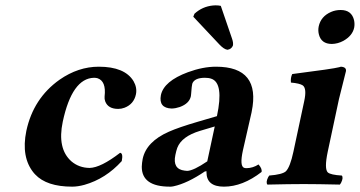

<svg xmlns="http://www.w3.org/2000/svg" viewBox="-20 -696 1360 726"><path d="M440.4 -86.9Q379.9 -20 299.3 2.9Q273.9 9.8 252.9 9.8Q156.2 9.8 112.8 -36.6Q109.9 -39.6 107.9 -42Q59.1 -101.1 79.6 -201.2Q106 -324.2 205.1 -394.5Q275.9 -443.8 353.5 -443.8Q451.7 -443.8 484.9 -389.2Q499 -364.7 494.1 -339.8Q486.3 -302.2 450.7 -288.6Q439 -284.2 427.2 -284.2Q388.7 -284.2 377.9 -312.5Q374.5 -321.8 375.5 -331.1Q382.3 -389.6 348.1 -400.4Q341.8 -401.9 335.4 -401.9Q252.4 -399.9 217.3 -235.8Q195.8 -133.8 250 -85.9Q278.8 -61.5 318.8 -61Q361.3 -62 434.1 -118.2Q446.3 -116.7 440.4 -86.9Z M761.2 -48.3 754.9 -47.9Q688.5 -2.9 636.7 8.3Q627.9 10.3 622.6 9.8Q515.6 9.8 516.1 -65.9Q516.6 -80.1 519.5 -95.2Q533.2 -160.2 618.2 -197.8Q655.3 -214.4 728.5 -235.8L800.3 -256.8Q827.1 -382.3 778.8 -398.4Q769 -401.9 753.9 -401.9Q714.8 -401.4 707 -379.4Q705.1 -373.5 702.6 -339.8Q702.1 -335 701.7 -332Q695.8 -304.7 660.2 -291.5Q644.5 -286.1 629.4 -285.6Q579.1 -287.1 588.4 -336.4Q599.6 -389.2 690.4 -422.9Q747.1 -443.8 796.9 -443.8Q966.8 -443.8 931.6 -273.4Q931.2 -271.5 931.2 -271L898.4 -127Q885.7 -68.4 902.8 -61.5Q907.2 -60.1 912.1 -60.1Q936.5 -60.5 957.5 -74.2Q971.7 -58.1 969.2 -45.9Q897.5 9.8 826.7 9.8Q760.7 9.8 760.7 -44.9Q761.2 -46.9 761.2 -48.3ZM792 -217.8 736.3 -201.2Q667 -180.2 650.4 -137.2Q646.5 -126.5 643.1 -109.9Q631.8 -56.2 678.2 -50.8Q683.1 -50.3 688 -49.8Q711.9 -50.8 763.7 -85.9ZM814.9 -673.8 857.4 -549.8Q862.8 -534.2 860.8 -523.9Q855.5 -510.3 840.3 -507.8Q827.1 -509.3 809.6 -527.8L710.9 -632.8L715.3 -644Q745.1 -671.4 785.6 -675.3Q791 -675.8 795.4 -675.8Q806.6 -675.8 814.9 -673.8Z M1219.2 -122.1Q1205.6 -57.1 1219.7 -43.9Q1230.5 -34.7 1272.5 -32.2Q1279.3 -23.9 1269.5 -4.4Q1267.1 0 1265.1 2Q1179.2 0 1128.4 0Q1074.7 0 991.2 2Q984.4 -6.3 993.7 -25.4Q996.1 -29.8 998 -32.2Q1047.4 -36.1 1061 -48.3Q1077.1 -64.5 1089.4 -122.1L1130.4 -314Q1140.6 -361.3 1125 -373Q1113.3 -380.9 1080.1 -383.8Q1078.1 -401.9 1085 -416Q1241.7 -436 1262.7 -441.9Q1266.6 -442.9 1269 -443.8Q1290.5 -442.4 1288.1 -426.8Q1287.6 -425.3 1261.7 -321.3ZM1185.1 -596.2Q1193.4 -634.3 1231.9 -650.9Q1248.5 -658.2 1268.1 -658.2Q1309.6 -658.2 1318.8 -619.6Q1321.8 -605.5 1319.3 -591.8Q1313 -561 1278.3 -541.5Q1257.3 -530.3 1234.9 -529.8Q1194.3 -529.8 1185.5 -566.9Q1182.1 -581.5 1185.1 -596.2Z"/></svg>

Font: Linux Libertine Slanted O
Style: Bold Slanted
Weight: 700
Designer: Philipp H. Poll
Foundry: Philipp H. Poll
Version: Version 5.0.0